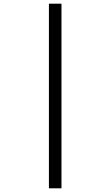

<svg xmlns="http://www.w3.org/2000/svg" viewBox="-20 -780 599 1040"><path d="M245 240H313V-760H245Z"/></svg>

Font: Noto Serif Yezidi SemiBold
Style: Regular
Weight: 600
Designer: Dalton Maag Ltd
Foundry: Dalton Maag Ltd
Version: Version 1.001